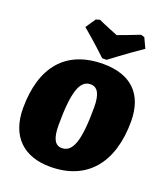

<svg xmlns="http://www.w3.org/2000/svg" viewBox="-162 -1002 961 1122"><g transform="rotate(20 319.0 -441.5)"><path d="M571 -826 542 -888 520 -895C472 -876 417 -855 386 -844C359 -855 305 -876 264 -895L240 -888L198 -826C272 -765 353 -688 353 -688H380C380 -688 481 -765 571 -826ZM283 12C512 12 638 -141 638 -398C638 -571 541 -659 372 -659C140 -659 18 -513 18 -256C18 -82 118 12 283 12ZM310 -114C267 -114 247 -152 247 -234C247 -438 275 -522 342 -522C386 -522 407 -484 407 -402C407 -197 379 -114 310 -114Z"/></g></svg>

Font: Alegreya SC Black
Style: Italic
Weight: 900
Italic angle: -7°
Designer: Juan Pablo del Peral
Foundry: Huerta Tipografica
Version: Version 2.007;PS 002.007;hotconv 1.0.88;makeotf.lib2.5.64775